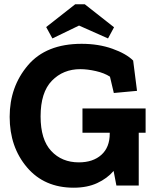

<svg xmlns="http://www.w3.org/2000/svg" viewBox="-20 -864 722 894"><path d="M511 -737 483 -685 348 -745 224 -685 195 -738 330 -844H375ZM658 -246H626V0H522L509 -68Q479 -33 432.5 -11.5Q386 10 323 10Q186 10 105.5 -85Q25 -180 25 -320Q25 -460 110 -560Q195 -660 360 -660Q439 -660 503.5 -637Q568 -614 600 -582L618 -441L510 -431L492 -507Q466 -524 426.5 -533Q387 -542 354 -542Q274 -542 221.5 -488Q169 -434 169 -322Q169 -214 218.5 -161Q268 -108 347 -108Q413 -108 452 -143Q491 -178 491 -242V-246H364V-359H658Z"/></svg>

Font: Zilla Slab Bold
Style: Bold
Weight: 700
Designer: Typotheque.com
Foundry: Typotheque type foundry
Version: Version 1.1; 2017; ttfautohint (v1.6)